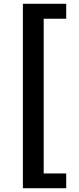

<svg xmlns="http://www.w3.org/2000/svg" viewBox="-20 -823 418 1015"><path d="M101 172H330V94H211V-724H330V-803H101Z"/></svg>

Font: Noto Sans JP
Style: Bold
Weight: 700
Designer: Ryoko NISHIZUKA 西塚涼子 (kana, bopomofo & ideographs); Paul D. Hunt (Latin, Greek & Cyrillic); Sandoll Communications 산돌커뮤니
Foundry: Adobe
Version: Version 2.004;hotconv 1.0.118;makeotfexe 2.5.65603